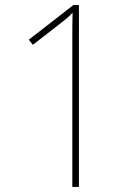

<svg xmlns="http://www.w3.org/2000/svg" viewBox="-20 -734 545 754"><path d="M290 0V-714H268L93 -578L109 -558L216 -641C238 -658 250 -668 265 -684C264 -650 264 -616 264 -564V0Z"/></svg>

Font: Noto Sans Gujarati UI SemiCondensed Thin
Style: Regular
Weight: 100
Width: 4
Designer: Jelle Bosma - Monotype Design Team, Universal Thirst
Foundry: Monotype Imaging Inc.
Version: Version 2.106